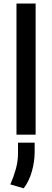

<svg xmlns="http://www.w3.org/2000/svg" viewBox="-20 -747 289 1065"><path d="M177.6 -727.3V0H71.4V-727.3ZM172.2 44.4V98.7Q171.9 149.5 157 203.3Q142 257.1 111.5 297.6L37.3 275.9Q55 236.2 67.5 191.9Q79.9 147.7 79.9 102.6V44.4Z"/></svg>

Font: Inter UI Medium
Style: Regular
Weight: 500
Designer: Rasmus Andersson
Foundry: rsms
Version: 3.2;8d6f07862